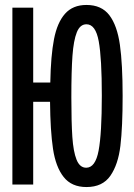

<svg xmlns="http://www.w3.org/2000/svg" viewBox="-20 -745 540 775"><path d="M475 -358Q475 -232 466 -156.5Q457 -81 425.5 -35.5Q394 10 329 10Q269 10 237 -30.5Q205 -71 194 -144Q183 -217 182 -334H114V0H30V-714H114V-412H183Q185 -520 198 -587Q211 -654 242.5 -689.5Q274 -725 329 -725Q390 -725 421.5 -683.5Q453 -642 464 -564Q475 -486 475 -358ZM391 -359Q391 -510 378.5 -578.5Q366 -647 329 -647Q303 -647 290 -614.5Q277 -582 272.5 -520Q268 -458 268 -352Q268 -252 272 -192.5Q276 -133 289 -100.5Q302 -68 328 -68Q365 -68 378 -137Q391 -206 391 -359Z"/></svg>

Font: Noto Sans Mono UI Cond
Style: Regular
Weight: 400
Width: 3
Monospace: yes
Designer: Monotype Design team
Foundry: Monotype Imaging Inc.
Version: Version 1.000